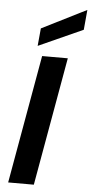

<svg xmlns="http://www.w3.org/2000/svg" viewBox="-63 -1007 497 1043"><g transform="rotate(5 185.0 -485.5)"><path d="M23 0 147 -700H287L163 0ZM118 -753 127 -849 370 -971 360 -862Z"/></g></svg>

Font: DM Sans 20pt ExtraBold
Style: Italic
Weight: 800
Italic angle: -10°
Version: Version 4.004;gftools[0.9.30]